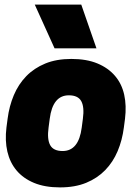

<svg xmlns="http://www.w3.org/2000/svg" viewBox="-20 -800 600 834"><path d="M333 -780 399 -590H217L131 -780ZM518 -246Q511 -191 491 -143.5Q471 -96 437 -61Q403 -26 354.5 -6Q306 14 241 14Q175 14 128 -5.5Q81 -25 52 -59.5Q23 -94 12 -141.5Q1 -189 8 -246L13 -284Q20 -339 40 -386.5Q60 -434 94 -469Q128 -504 176.5 -524Q225 -544 290 -544Q356 -544 403 -524.5Q450 -505 479.5 -470.5Q509 -436 519.5 -388.5Q530 -341 523 -284ZM191 -246Q184 -195 198 -169.5Q212 -144 252 -144Q322 -144 335 -246L340 -284Q347 -335 333 -360.5Q319 -386 279 -386Q209 -386 196 -284Z"/></svg>

Font: Tanohe Sans Black
Style: Italic
Weight: 900
Designer: Village Type and Design LLC & Cristiano Sobral
Foundry: Cooper Hewitt Smithsonian Design Museum
Version: Version 1.00;January 12, 2020;FontCreator 12.0.0.2547 64-bit